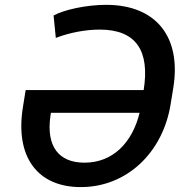

<svg xmlns="http://www.w3.org/2000/svg" viewBox="-20 -757 776 787"><path d="M311.1 9.9C501.4 9.9 647.4 -133.5 679 -327.8L690.3 -396.7C724.1 -604.4 621.1 -737.2 414.8 -737.2C334.2 -737.2 242.2 -717 199.6 -693.5L208.8 -601.6C266.7 -623.9 332 -635.7 388.8 -635.7C540.5 -635.7 594.1 -546.2 568.9 -387.8H85.2L74.2 -319.6C40.1 -111.5 135.7 9.9 311.1 9.9ZM186.4 -279.5 188.6 -294.7H552.2C522.4 -172.2 442.5 -90.2 326.3 -90.2C220.9 -90.2 169.4 -156.6 186.4 -279.5Z"/></svg>

Font: Margiela Sans Medium
Style: Italic
Weight: 500
Italic angle: -9.39999°
Designer: Stefan Endress, Andreas Faust
Version: Version 1.100;FEAKit 1.0